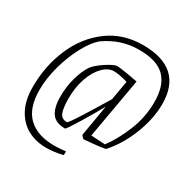

<svg xmlns="http://www.w3.org/2000/svg" viewBox="-176 -788 1081 1103"><g transform="rotate(30 364.5 -236.0)"><path d="M727 -391Q727 -294 685.5 -188.5Q644 -83 576 -7Q552 -2 504 3Q456 8 437 9Q434 9 425.5 0Q417 -9 418 -12L453 -217Q419 -155 369 -73Q319 9 313 9Q250 9 224 -28Q198 -65 198 -137Q198 -205 215 -264.5Q232 -324 259 -364Q283 -393 329.5 -422.5Q376 -452 394 -452Q409 -452 455 -444.5Q501 -437 534 -430L464 -32L557 -27Q605 -90 643.5 -184Q682 -278 682 -379Q682 -488 629 -542Q576 -596 457 -596Q396 -596 340.5 -578Q285 -560 232 -522Q194 -489 157.5 -421.5Q121 -354 98 -270.5Q75 -187 75 -111Q75 10 135.5 67.5Q196 125 308 125Q341 125 384 120L383 145Q325 159 273 159Q206 159 152 130.5Q98 102 65.5 42.5Q33 -17 33 -106Q33 -246 84.5 -366Q136 -486 233.5 -558.5Q331 -631 463 -631Q727 -631 727 -391ZM463 -273 485 -400Q427 -417 393 -417Q356 -417 321.5 -382.5Q287 -348 265.5 -287.5Q244 -227 244 -151Q244 -91 255.5 -59.5Q267 -28 304 -28Q311 -28 363.5 -111Q416 -194 463 -273Z"/></g></svg>

Font: Grenze ExtraLight
Style: Italic
Weight: 275
Italic angle: -10°
Designer: Renata Polastri
Foundry: Omnibus-Type
Version: Version 1.002; ttfautohint (v1.8)